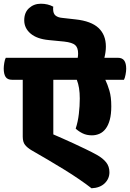

<svg xmlns="http://www.w3.org/2000/svg" viewBox="-65 -930 697 1030"><path d="M352 -620Q353 -626 353.5 -632Q354 -638 354 -643Q354 -674 338.5 -688Q323 -702 279 -707L197 -715Q133 -721 99 -750Q65 -779 65 -821Q65 -863 91 -886.5Q117 -910 154 -910Q192 -910 221 -894Q220 -891 220 -887.5Q220 -884 220 -882Q220 -857 233 -846.5Q246 -836 269 -834L340 -826Q424 -817 463.5 -780Q503 -743 503 -680Q503 -652 495 -620H567Q591 -620 601.5 -605Q612 -590 612 -561Q612 -548 608.5 -529.5Q605 -511 600 -502H500Q512 -477 522 -443.5Q532 -410 532 -360Q532 -317 524 -287.5Q516 -258 502 -239.5Q488 -221 469 -212.5Q450 -204 428 -204Q400 -204 378.5 -214.5Q357 -225 341 -240Q353 -276 358 -319Q363 -362 363 -401Q363 -432 359 -457Q355 -482 347 -502H221V-209Q239 -201 268 -188.5Q297 -176 329 -161Q361 -146 394.5 -130Q428 -114 455 -99Q487 -81 504.5 -59Q522 -37 522 -6Q522 29 496.5 53.5Q471 78 426 80Q398 58 360 32Q322 6 279 -20.5Q236 -47 191 -73.5Q146 -100 104 -124Q82 -137 69.5 -152.5Q57 -168 57 -197V-502H0Q-25 -502 -35 -517.5Q-45 -533 -45 -563Q-45 -575 -42 -593Q-39 -611 -34 -620Z"/></svg>

Font: Baloo
Style: Regular
Weight: 400
Designer: Sarang Kulkarni and Ek Type
Foundry: Ek Type
Version: Version 1.100;PS 1.000;hotconv 1.0.88;makeotf.lib2.5.647800;